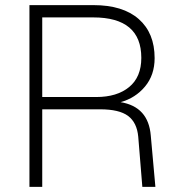

<svg xmlns="http://www.w3.org/2000/svg" viewBox="-20 -730 684 750"><path d="M95 0V-710H345Q460 -710 522 -655.5Q584 -601 584 -503Q584 -437 546.5 -392Q509 -347 451 -331Q560 -313 569 -200L587 0H536L520 -196Q515 -251 480.5 -277Q446 -303 371 -303H145V0ZM145 -351H356Q437 -351 484.5 -390Q532 -429 532 -504Q532 -662 344 -662H145Z"/></svg>

Font: Geist ExtLt
Style: Regular
Weight: 400
Designer: Basement.studio, Andrés Briganti, Mateo Zaragoza
Foundry: Basement.studio, Vercel, Andrés Briganti, Guido Ferreyra, Mateo Zaragoza
Version: Version 1.401